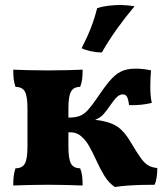

<svg xmlns="http://www.w3.org/2000/svg" viewBox="-20 -740 666 769"><path d="M33 3Q33 -19 35 -35Q37 -51 42 -66Q69 -66 79.5 -84.5Q90 -103 90 -153V-305Q90 -355 79.5 -373.5Q69 -392 42 -392Q37 -407 35 -423Q33 -439 33 -461Q55 -460 93.5 -459Q132 -458 172 -458Q211 -458 249.5 -459Q288 -460 311 -461Q311 -439 309 -423Q307 -407 301 -392Q275 -392 264.5 -373.5Q254 -355 254 -305V-269Q280 -269 297.5 -275Q315 -281 330 -297Q345 -313 365 -342Q395 -387 417.5 -414Q440 -441 463.5 -453Q487 -465 522 -465Q540 -465 556.5 -463Q573 -461 585 -458Q582 -431 582 -392Q582 -353 588 -328Q569 -323 545 -320.5Q521 -318 497 -319Q493 -348 487 -355Q481 -362 472 -362Q460 -362 449 -352Q438 -342 423 -320Q406 -295 393.5 -281.5Q381 -268 361 -260Q411 -255 442.5 -237.5Q474 -220 502 -173Q527 -131 542.5 -109Q558 -87 573 -78Q588 -69 610 -67Q610 -48 607.5 -30Q605 -12 599 0Q582 0 554.5 0.5Q527 1 496 3Q465 5 440 9Q415 -8 398 -36Q381 -64 367 -95Q353 -126 338 -153Q323 -180 303 -196Q283 -212 254 -210V-153Q254 -103 264.5 -84.5Q275 -66 301 -66Q307 -51 309 -35Q311 -19 311 3Q288 2 249.5 1Q211 0 172 0Q132 0 93.5 1Q55 2 33 3ZM388 -530Q366 -530 343 -535Q320 -540 307 -547Q330 -592 344.5 -629.5Q359 -667 369 -707Q389 -714 414 -717Q439 -720 464 -720Q497 -719 519 -715Q481 -670 447.5 -623Q414 -576 388 -530Z"/></svg>

Font: Vollkorn ExtraBold
Style: Regular
Weight: 800
Designer: Friedrich Althausen
Foundry: Friedrich Althausen
Version: Version 5.000; ttfautohint (v1.8.3)